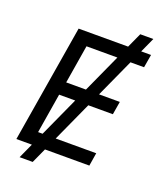

<svg xmlns="http://www.w3.org/2000/svg" viewBox="-163 -921 935 1117"><g transform="rotate(20 304.5 -363.0)"><path d="M94.2 92.8 509.3 -819.3H590.3L175.3 92.8ZM40.5 0 161.1 -727.5H609.4L595.7 -646.5H239.3L200.2 -408.7H532.2L518.6 -327.6H186L145.5 -81.1H505.4L492.2 0Z"/></g></svg>

Font: Inter 17pt
Style: Italic
Weight: 400
Italic angle: -9.3988°
Version: Version 4.001;git-66647c0bb